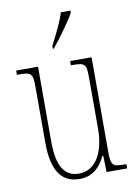

<svg xmlns="http://www.w3.org/2000/svg" viewBox="-87 -823 632 890"><g transform="rotate(-10 229.0 -378.0)"><path d="M197 -619V-606H202C240 -653 289 -721 308 -756V-766H263C249 -721 227 -678 197 -619ZM215 10C276 10 313 -26 337 -77H341L343 0H440V-20H438C372 -20 367 -24 367 -101V-536H266V-516H269C339 -516 339 -510 339 -426V-203C339 -104 301 -15 217 -15C147 -15 115 -70 115 -183V-536H12V-516H16C81 -516 87 -511 87 -443V-184C87 -44 135 10 215 10Z"/></g></svg>

Font: Noto Serif Bengali ExtraCondensed Thin
Style: Regular
Weight: 100
Width: 2
Designer: Juan Bruce, Universal Thirst, Indian Type Foundry and the Monotype Design Team.
Foundry: Monotype Imaging Inc.
Version: Version 2.003